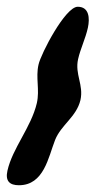

<svg xmlns="http://www.w3.org/2000/svg" viewBox="-38 -521 282 568"><path d="M-16 -16C-23 15 -9 27 18 27C92 27 105 -56 125 -107C143 -152 188 -175 200 -225C210 -270 183 -301 193 -346C200 -377 215 -407 222 -439C228 -467 226 -501 192 -501C155 -501 83 -362 76 -330C67 -291 80 -256 71 -216C54 -144 -1 -83 -16 -16Z"/></svg>

Font: Charger
Style: OversprayIt
Weight: 400
Designer: Jasper
Foundry: Cannot Into Space Fonts
Version: Version 0.980